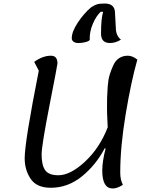

<svg xmlns="http://www.w3.org/2000/svg" viewBox="-20 -1043 850 1089"><path d="M424 -799Q407 -799 397 -806.5Q387 -814 387 -826Q387 -863 421 -914.5Q455 -966 496 -1001Q498 -1002 502.5 -1005Q507 -1008 508.5 -1008.5Q510 -1009 514 -1011.5Q518 -1014 520 -1014.5Q522 -1015 526.5 -1017Q531 -1019 534 -1019.5Q537 -1020 541.5 -1021Q546 -1022 550.5 -1022Q555 -1022 561 -1022.5Q567 -1023 574 -1023Q628 -1023 632 -976L637 -883Q638 -840 666 -818Q635 -799 604 -799Q553 -799 553 -852Q553 -938 565 -976H551Q525 -952 506 -906.5Q487 -861 489 -817Q486 -810 466.5 -804.5Q447 -799 424 -799ZM619 26Q560 26 560 -76Q560 -127 579 -201L574 -202Q524 -107 444.5 -42.5Q365 22 268 22Q188 22 154 -28.5Q120 -79 120 -145Q120 -238 200 -642L174 -692Q222 -727 269 -727Q306 -727 306 -683Q306 -676 261 -446.5Q216 -217 216 -167Q216 -107 236 -78Q256 -49 311 -49Q379 -49 462 -126Q545 -203 591 -321Q591 -326 589 -363.5Q587 -401 587 -429Q587 -466 587.5 -489.5Q588 -513 591 -553Q594 -593 602 -619Q610 -645 622.5 -672.5Q635 -700 656 -713.5Q677 -727 705 -727Q731 -727 759 -705Q724 -582 693 -396.5Q662 -211 662 -64Q662 -22 677 5Q646 26 619 26Z"/></svg>

Font: Lemonada Light
Style: Regular
Weight: 300
Designer: Mohamed Gaber (Arabic), Eduardo Tunni (Latin)
Foundry: Kief Type Foundry
Version: Version 4.004